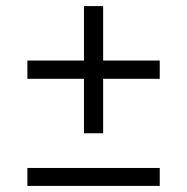

<svg xmlns="http://www.w3.org/2000/svg" viewBox="-20 -611 615 631"><path d="M319 -412V-591H256V-412H70V-352H256V-173H319V-352H505V-412ZM70 0H505V-59H70Z"/></svg>

Font: Montserrat Lite
Style: Regular
Weight: 400
Designer: Julieta Ulanovsky
Foundry: Julieta Ulanovsky
Version: Version 7.200;PS 007.200;hotconv 1.0.88;makeotf.lib2.5.64775